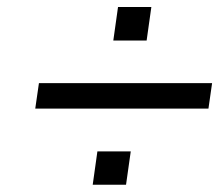

<svg xmlns="http://www.w3.org/2000/svg" viewBox="-20 -628 626 537"><path d="M563 -324.2 573.2 -395.5H88.9L78.6 -324.2ZM332.5 -111.3 345.7 -204.6H252.4L239.3 -111.3ZM390.1 -514.6 403.3 -608.4H310.1L296.9 -514.6Z"/></svg>

Font: Winston
Style: Italic
Weight: 400
Italic angle: -8.13011°
Designer: Vernon Adams, Kim Jin-seong, David Berlow, Cristiano Sobral
Foundry: The Winston Project Authors
Version: Version 3.004